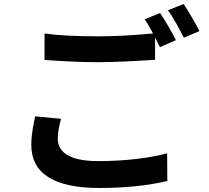

<svg xmlns="http://www.w3.org/2000/svg" viewBox="-20 -884 1040 957"><path d="M974 -729C956 -764 921 -827 895 -864L817 -833C845 -795 875 -738 896 -696L974 -729ZM753 -586V-697C762 -680 770 -664 777 -649L857 -684C838 -721 803 -783 778 -819L701 -788C715 -768 729 -743 743 -717C684 -712 611 -706 537 -704H526C507 -703 488 -703 469 -703C364 -703 275 -707 202 -717V-585H211L220 -584C295 -579 372 -574 470 -574C490 -574 511 -575 532 -575H543C545 -575 546 -576 548 -576H559C631 -578 704 -583 753 -586ZM814 18 813 -120C725 -96 604 -81 469 -81C325 -81 268 -127 268 -192C268 -225 275 -256 284 -292L155 -304C148 -266 136 -219 136 -161C136 -23 245 53 474 53C614 53 727 39 814 18Z"/></svg>

Font: Glow Sans SC Normal
Style: Bold
Weight: 700
Designer: Ryoko NISHIZUKA (kana, bopomofo & ideographs); Paul D. Hunt (Latin, Greek & Cyrillic); Sandoll Communications, Soo-young
Version: Version 0.93